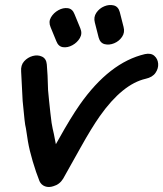

<svg xmlns="http://www.w3.org/2000/svg" viewBox="-20 -750 649 763"><path d="M192 -10Q217 -17 231 -40L301 -165Q344 -242 377 -289Q467 -416 559 -437Q586 -443 598 -460.5Q610 -478 608.5 -497Q607 -516 593.5 -528Q580 -540 556 -535Q415 -502 297 -334Q260 -281 214 -198L202 -177L194 -218Q189 -238 185 -262L180 -303Q178 -320 175 -350L171 -392L169 -450L166 -494Q164 -517 147 -525Q130 -533 110 -527.5Q90 -522 76 -506.5Q62 -491 64 -466L70 -349Q71 -341 73 -319Q75 -297 77.5 -274Q80 -251 83 -240L91 -188Q97 -153 110 -109Q123 -65 137 -30Q144 -15 159 -9.5Q174 -4 192 -10ZM204 -586Q212 -565 230.5 -562.5Q249 -560 268 -570.5Q287 -581 297.5 -599Q308 -617 299 -638L276 -694Q268 -715 249.5 -717.5Q231 -720 212 -709.5Q193 -699 182.5 -681Q172 -663 181 -642L204 -586ZM372 -601Q378 -579 396 -574.5Q414 -570 433.5 -578Q453 -586 465 -603.5Q477 -621 471 -643L456 -702Q450 -724 432 -728.5Q414 -733 394.5 -725Q375 -717 363 -699.5Q351 -682 357 -660L372 -601Z"/></svg>

Font: Balsamiq Sans
Style: Italic
Weight: 400
Italic angle: -12°
Designer: Michael Angeles
Foundry: Balsamiq SRL
Version: Version 1.020; ttfautohint (v1.8.4.7-5d5b);gftools[0.9.26]